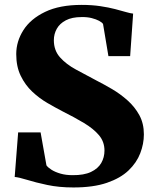

<svg xmlns="http://www.w3.org/2000/svg" viewBox="-20 -774 644 804"><path d="M287.5 11Q227 11 177.8 0.5Q128.5 -10 93.8 -20.8Q59 -31.5 41.5 -33L56 -219.5H150L174.5 -81.5Q181.5 -72 196.2 -62.8Q211 -53.5 233.2 -47Q255.5 -40.5 283.5 -40.5Q331.5 -40 361 -54Q390.5 -68 404 -91.5Q417.5 -115 417.5 -143.5Q417.5 -180.5 394.5 -207.8Q371.5 -235 331.5 -259Q291.5 -283 240.5 -308.5Q211.5 -323.5 178 -343Q144.5 -362.5 115 -390.2Q85.5 -418 66.8 -456.5Q48 -495 48 -547.5Q48 -600.5 78 -647.8Q108 -695 168.8 -724.2Q229.5 -753.5 321.5 -753.5Q365 -753.5 400 -748.2Q435 -743 461.8 -736Q488.5 -729 507.5 -723.5Q526.5 -718 537.5 -717L525 -539H434L411.5 -673.5Q407.5 -680 395 -686.8Q382.5 -693.5 364 -698.2Q345.5 -703 321.5 -702.5Q281.5 -702.5 255.8 -689Q230 -675.5 217.8 -653.5Q205.5 -631.5 205.5 -605.5Q205.5 -563 231.2 -534Q257 -505 298 -482.8Q339 -460.5 384.5 -436.5Q415 -421 449.5 -400.8Q484 -380.5 514.2 -353.5Q544.5 -326.5 563.5 -291.8Q582.5 -257 582.5 -211.5Q582.5 -171.5 567.2 -132Q552 -92.5 518.2 -60.2Q484.5 -28 427.8 -8.5Q371 11 287.5 11Z"/></svg>

Font: Merriweather 72pt Black
Style: Regular
Weight: 900
Version: Version 2.100